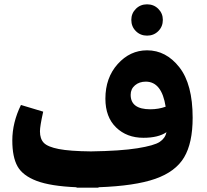

<svg xmlns="http://www.w3.org/2000/svg" viewBox="-20 -850 959 889"><path d="M588 -758Q588 -788 609 -809Q630 -830 661 -830Q692 -830 713 -809Q734 -788 734 -758Q734 -727 713 -706Q692 -685 661 -685Q630 -685 609 -706Q588 -727 588 -758ZM872 -305Q872 -188 832.5 -121.5Q793 -55 699 -22Q605 11 436 17V19H388H335L334 17Q214 12 149.5 -12.5Q85 -37 61 -80Q37 -123 37 -200Q37 -282 77 -364L180 -333Q165 -266 165 -242Q165 -207 183 -188.5Q201 -170 252 -160Q303 -150 401 -149Q538 -151 616 -163.5Q694 -176 719.5 -193Q745 -210 751 -238Q713 -212 644 -212Q567 -212 517.5 -260Q468 -308 468 -393Q468 -490 525 -553.5Q582 -617 661 -617Q749 -617 810.5 -538.5Q872 -460 872 -305ZM585 -411Q585 -344 676 -344Q714 -344 747 -356Q729 -472 655 -472Q625 -472 605 -455Q585 -438 585 -411Z"/></svg>

Font: FiraGO ExtraBold
Style: Regular
Weight: 800
Designer: bBox Type
Foundry: bBox Type GmbH
Version: Version 1.001;PS 001.001;hotconv 1.0.88;makeotf.lib2.5.64775